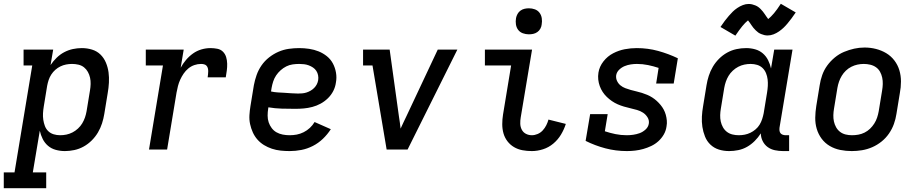

<svg xmlns="http://www.w3.org/2000/svg" viewBox="-62 -793 4882 1018"><path d="M-42 205V121H15L109 -446H63V-530H220L206 -448Q220 -469 238.5 -487Q257 -505 279 -516.5Q301 -528 324.5 -533Q348 -538 372 -538Q400 -538 426 -530Q452 -522 470.5 -504Q489 -486 499.5 -461Q510 -436 513.5 -409.5Q517 -383 515.5 -355Q514 -327 509 -299L491 -189Q487 -164 479 -139Q471 -114 457.5 -91Q444 -68 424.5 -48.5Q405 -29 381.5 -16Q358 -3 332.5 2.5Q307 8 282 8Q257 8 233.5 1.5Q210 -5 192.5 -20Q175 -35 164.5 -56Q154 -77 149 -100L112 121H183V205ZM257 -76Q274 -76 290.5 -79.5Q307 -83 322.5 -91Q338 -99 351.5 -111.5Q365 -124 374 -139Q383 -154 388.5 -170Q394 -186 397 -203L415 -313Q418 -330 418.5 -347.5Q419 -365 415.5 -381Q412 -397 404 -411.5Q396 -426 383.5 -436Q371 -446 354.5 -450Q338 -454 320 -454Q304 -454 288.5 -451Q273 -448 258.5 -441Q244 -434 231.5 -423Q219 -412 210 -398Q201 -384 196 -369Q191 -354 188 -338L170 -228Q167 -210 166 -192.5Q165 -175 167.5 -158Q170 -141 176 -125Q182 -109 194 -97.5Q206 -86 222.5 -81Q239 -76 257 -76Z M728 0 802 -446H711V-530H912L896 -434Q908 -456 924.5 -475.5Q941 -495 961.5 -509.5Q982 -524 1006 -531Q1030 -538 1054 -538Q1072 -538 1090 -534.5Q1108 -531 1120 -519Q1132 -507 1137 -490.5Q1142 -474 1142.5 -455.5Q1143 -437 1140.5 -419Q1138 -401 1135 -383H1039Q1040 -391 1041 -399Q1042 -407 1042 -415.5Q1042 -424 1040 -431.5Q1038 -439 1033 -444.5Q1028 -450 1020 -452Q1012 -454 1004 -454Q986 -454 968.5 -448Q951 -442 936.5 -430Q922 -418 911.5 -402.5Q901 -387 893.5 -370.5Q886 -354 881.5 -336.5Q877 -319 874 -302L824 0Z M1474 8Q1450 8 1426 5.5Q1402 3 1379.5 -4.5Q1357 -12 1337.5 -24Q1318 -36 1303 -53Q1288 -70 1278.5 -91Q1269 -112 1264 -135Q1259 -158 1260.5 -182.5Q1262 -207 1266 -231L1284 -341Q1289 -368 1298.5 -395Q1308 -422 1324.5 -446Q1341 -470 1364.5 -488.5Q1388 -507 1414.5 -518.5Q1441 -530 1469 -534Q1497 -538 1524 -538Q1551 -538 1577.5 -534Q1604 -530 1627.5 -520.5Q1651 -511 1671 -495Q1691 -479 1703 -456.5Q1715 -434 1719.5 -407.5Q1724 -381 1719 -355Q1716 -332 1705 -310.5Q1694 -289 1676.5 -272Q1659 -255 1638 -243.5Q1617 -232 1594 -226Q1571 -220 1548.5 -218Q1526 -216 1503 -216Q1468 -216 1432 -217Q1396 -218 1361 -224L1360 -217Q1357 -199 1357 -180Q1357 -161 1362.5 -144.5Q1368 -128 1378.5 -114Q1389 -100 1404 -91.5Q1419 -83 1437 -79.5Q1455 -76 1474 -76Q1493 -76 1511.5 -79.5Q1530 -83 1548 -92Q1566 -101 1581 -115Q1596 -129 1606 -146L1692 -108Q1674 -80 1650 -57Q1626 -34 1596.5 -19Q1567 -4 1536 2Q1505 8 1474 8ZM1518 -297Q1529 -297 1540.5 -298Q1552 -299 1563 -302.5Q1574 -306 1584.5 -312Q1595 -318 1603.5 -326.5Q1612 -335 1617.5 -345.5Q1623 -356 1625 -368Q1627 -381 1624.5 -394Q1622 -407 1615 -417.5Q1608 -428 1597.5 -435Q1587 -442 1575 -446.5Q1563 -451 1550 -452.5Q1537 -454 1524 -454Q1507 -454 1489.5 -451.5Q1472 -449 1456 -441Q1440 -433 1426 -420.5Q1412 -408 1402 -393Q1392 -378 1386.5 -361Q1381 -344 1378 -327L1375 -308Q1393 -304 1410.5 -303Q1428 -302 1446 -301Q1464 -300 1482 -298.5Q1500 -297 1518 -297Z M1988 0 1913 -446H1863V-530H2004L2053 -177Q2056 -160 2058 -143.5Q2060 -127 2062 -111Q2069 -127 2077 -143.5Q2085 -160 2093 -177L2259 -530H2363L2099 0Z M2758 8Q2732 8 2708 3.5Q2684 -1 2663.5 -13Q2643 -25 2628.5 -44Q2614 -63 2607.5 -86Q2601 -109 2601 -134.5Q2601 -160 2605 -185L2648 -446H2509V-530H2759L2699 -171Q2696 -154 2696.5 -137Q2697 -120 2704.5 -105.5Q2712 -91 2726.5 -83.5Q2741 -76 2758 -76Q2773 -76 2788.5 -82.5Q2804 -89 2815.5 -101.5Q2827 -114 2834.5 -129Q2842 -144 2846 -159L2938 -136Q2929 -107 2912.5 -79.5Q2896 -52 2871.5 -31.5Q2847 -11 2817 -1.5Q2787 8 2758 8ZM2742 -611Q2726 -611 2710.5 -616.5Q2695 -622 2685.5 -634.5Q2676 -647 2673.5 -663.5Q2671 -680 2674 -697Q2676 -708 2682 -719Q2688 -730 2698 -737Q2708 -744 2719.5 -746.5Q2731 -749 2742 -749Q2759 -749 2774 -743.5Q2789 -738 2798.5 -725.5Q2808 -713 2810.5 -696.5Q2813 -680 2810 -663Q2809 -652 2803 -641Q2797 -630 2787 -623Q2777 -616 2765.5 -613.5Q2754 -611 2742 -611Z M3262 8Q3203 8 3148 -6.5Q3093 -21 3043 -46L3067 -188H3160L3145 -97Q3172 -88 3201 -82Q3230 -76 3261 -76Q3278 -76 3295.5 -78.5Q3313 -81 3329.5 -87Q3346 -93 3360.5 -106Q3375 -119 3378 -137Q3381 -155 3371.5 -170.5Q3362 -186 3347.5 -195.5Q3333 -205 3315.5 -210Q3298 -215 3280.5 -219Q3263 -223 3246 -228Q3229 -233 3213 -240Q3197 -247 3182.5 -257Q3168 -267 3155.5 -279Q3143 -291 3133.5 -305.5Q3124 -320 3118 -336.5Q3112 -353 3110 -371Q3108 -389 3111 -408Q3116 -440 3137.5 -467.5Q3159 -495 3189 -510.5Q3219 -526 3250.5 -532Q3282 -538 3314 -538Q3373 -538 3427.5 -523Q3482 -508 3532 -484L3510 -350H3417L3430 -433Q3403 -442 3374 -448Q3345 -454 3315 -454Q3299 -454 3282.5 -451.5Q3266 -449 3250 -442.5Q3234 -436 3221 -423.5Q3208 -411 3205 -394Q3203 -378 3209.5 -364Q3216 -350 3227.5 -340.5Q3239 -331 3253.5 -325.5Q3268 -320 3282.5 -316Q3297 -312 3312 -308.5Q3327 -305 3341.5 -300.5Q3356 -296 3370 -290Q3384 -284 3396.5 -276Q3409 -268 3420 -258Q3431 -248 3440.5 -236.5Q3450 -225 3457 -212Q3464 -199 3468 -184.5Q3472 -170 3473.5 -154.5Q3475 -139 3472 -123Q3469 -100 3457.5 -80Q3446 -60 3429 -44.5Q3412 -29 3391 -19Q3370 -9 3348.5 -3Q3327 3 3305 5.5Q3283 8 3262 8Z M3804 8Q3775 8 3749.5 0Q3724 -8 3705 -26Q3686 -44 3676 -69Q3666 -94 3662 -120.5Q3658 -147 3659.5 -175Q3661 -203 3666 -231L3684 -341Q3688 -366 3696 -391Q3704 -416 3717.5 -439Q3731 -462 3750.5 -481.5Q3770 -501 3793.5 -514Q3817 -527 3842.5 -532.5Q3868 -538 3894 -538Q3919 -538 3942 -531.5Q3965 -525 3982.5 -510Q4000 -495 4010.5 -474Q4021 -453 4026 -430L4043 -530H4140L4071 -116Q4070 -108 4071 -100Q4072 -92 4076.5 -86.5Q4081 -81 4088.5 -78.5Q4096 -76 4104 -76H4122V8H4090Q4068 8 4046.5 3.5Q4025 -1 4008 -13.5Q3991 -26 3981.5 -45.5Q3972 -65 3972 -86Q3958 -64 3939.5 -45.5Q3921 -27 3899 -14.5Q3877 -2 3852.5 3Q3828 8 3804 8ZM3855 -76Q3871 -76 3886.5 -79Q3902 -82 3916.5 -89Q3931 -96 3944 -107Q3957 -118 3965.5 -132Q3974 -146 3979 -161.5Q3984 -177 3987 -192L4005 -302Q4008 -320 4009 -337.5Q4010 -355 4008 -372Q4006 -389 3999.5 -405Q3993 -421 3981 -432.5Q3969 -444 3952.5 -449Q3936 -454 3918 -454Q3901 -454 3884.5 -450.5Q3868 -447 3852.5 -439Q3837 -431 3823.5 -418.5Q3810 -406 3801 -391Q3792 -376 3786.5 -360Q3781 -344 3778 -327L3760 -217Q3757 -200 3756.5 -182.5Q3756 -165 3759.5 -149Q3763 -133 3771 -118.5Q3779 -104 3792 -94Q3805 -84 3821.5 -80Q3838 -76 3855 -76ZM3837 -604 3758 -650Q3770 -668 3781 -682.5Q3792 -697 3802.5 -709Q3813 -721 3823 -731Q3833 -741 3847 -750.5Q3861 -760 3876.5 -766Q3892 -772 3907 -772Q3917 -772 3925.5 -770Q3934 -768 3942.5 -764.5Q3951 -761 3957.5 -756.5Q3964 -752 3971 -745Q3978 -738 3983 -731.5Q3988 -725 3992.5 -718.5Q3997 -712 4002 -704.5Q4007 -697 4011 -692Q4026 -704 4042 -723Q4058 -742 4078 -773L4157 -727Q4145 -709 4134 -694.5Q4123 -680 4113 -668Q4103 -656 4092.5 -646Q4082 -636 4068.5 -626.5Q4055 -617 4039.5 -611Q4024 -605 4008 -605Q3999 -605 3990.5 -607Q3982 -609 3973.5 -612.5Q3965 -616 3958.5 -620.5Q3952 -625 3945 -632Q3938 -639 3932.5 -645.5Q3927 -652 3923 -658.5Q3919 -665 3913.5 -672.5Q3908 -680 3904 -685Q3889 -673 3873.5 -654Q3858 -635 3837 -604Z M4454 8Q4423 8 4393 2Q4363 -4 4337.5 -19Q4312 -34 4294.5 -57.5Q4277 -81 4268.5 -109.5Q4260 -138 4260.5 -169Q4261 -200 4266 -231L4284 -341Q4288 -368 4297.5 -395Q4307 -422 4324 -445.5Q4341 -469 4364 -488Q4387 -507 4413.5 -518Q4440 -529 4467 -535Q4494 -541 4522 -541Q4553 -541 4582.5 -533.5Q4612 -526 4637 -511Q4662 -496 4680 -472.5Q4698 -449 4706.5 -420.5Q4715 -392 4715 -361Q4715 -330 4709 -299L4691 -189Q4687 -162 4677.5 -135.5Q4668 -109 4651.5 -85Q4635 -61 4612 -42.5Q4589 -24 4562.5 -12.5Q4536 -1 4508.5 3.5Q4481 8 4454 8ZM4455 -76Q4472 -76 4489 -79Q4506 -82 4522 -90Q4538 -98 4551 -110.5Q4564 -123 4573.5 -138Q4583 -153 4588.5 -169.5Q4594 -186 4597 -203L4615 -313Q4618 -330 4618.5 -347.5Q4619 -365 4615.5 -381.5Q4612 -398 4604 -412.5Q4596 -427 4582.5 -436.5Q4569 -446 4552 -450Q4535 -454 4518 -454Q4501 -454 4484.5 -450.5Q4468 -447 4452 -439Q4436 -431 4423 -418.5Q4410 -406 4401 -391Q4392 -376 4386.5 -360Q4381 -344 4378 -327L4360 -217Q4357 -200 4356.5 -182.5Q4356 -165 4359.5 -149Q4363 -133 4371 -118.5Q4379 -104 4392 -94Q4405 -84 4421.5 -80Q4438 -76 4455 -76Q4455 -76 4455 -76Q4455 -76 4455 -76Z"/></svg>

Font: Iosevka Slab Medium Extended
Style: Italic
Weight: 500
Width: 7
Italic angle: -9°
Monospace: yes
Designer: Belleve Invis
Foundry: Belleve Invis
Version: Version 11.1.0; ttfautohint (v1.8.3)